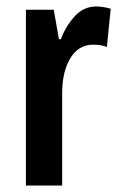

<svg xmlns="http://www.w3.org/2000/svg" viewBox="-20 -573 371 593"><path d="M277 -553Q298 -553 322 -546L310 -428Q293 -435 267 -435Q222 -435 196.5 -392Q171 -349 172 -279V0H60V-543H146L162 -452H168Q184 -494 211.5 -523.5Q239 -553 277 -553Z"/></svg>

Font: Noto Sans Ethiopic ExtraCondensed SemiBold
Style: Regular
Weight: 600
Width: 2
Designer: Monotype Design Team
Foundry: Monotype Imaging Inc.
Version: Version 2.102; ttfautohint (v1.8.4.7-5d5b)